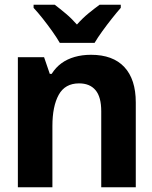

<svg xmlns="http://www.w3.org/2000/svg" viewBox="-20 -786 640 806"><path d="M55 0V-546H165L189 -476H197Q214 -503 238 -520.5Q262 -538 293.5 -547Q325 -556 362 -556Q454 -556 502 -504.5Q550 -453 550 -356V0H405V-319Q405 -379 381 -407.5Q357 -436 312 -436Q253 -436 226.5 -388Q200 -340 200 -257V0ZM231 -606Q219 -627 199.5 -654.5Q180 -682 159 -708.5Q138 -735 121 -753V-766H210Q231 -750 255.5 -729.5Q280 -709 303 -683Q327 -710 351.5 -730Q376 -750 398 -766H487V-753Q471 -735 450 -708.5Q429 -682 409.5 -655Q390 -628 377 -606Z"/></svg>

Font: Noto Sans Mono
Style: Bold
Weight: 700
Designer: Monotype Design Team
Foundry: Monotype Imaging Inc.
Version: Version 2.014